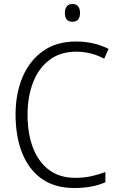

<svg xmlns="http://www.w3.org/2000/svg" viewBox="-20 -932 592 962"><path d="M362 -673Q282 -673 227.5 -631.5Q173 -590 145.5 -518.5Q118 -447 118 -358Q118 -262 145.5 -191Q173 -120 226 -80.5Q279 -41 357 -41Q402 -41 439 -49.5Q476 -58 508 -70V-19Q477 -5 438.5 2.5Q400 10 351 10Q256 10 191 -35Q126 -80 92 -163Q58 -246 58 -359Q58 -462 92.5 -544.5Q127 -627 194.5 -675.5Q262 -724 361 -724Q451 -724 524 -687L502 -638Q436 -673 362 -673ZM343 -912Q362 -912 371.5 -900Q381 -888 381 -868Q381 -823 343 -823Q305 -823 305 -868Q305 -888 314.5 -900Q324 -912 343 -912Z"/></svg>

Font: Noto Sans Gurmukhi UI SemiCondensed Light
Style: Regular
Weight: 300
Width: 4
Designer: Jelle Bosma - Monotype Design Team
Foundry: Monotype Imaging Inc.
Version: Version 2.004; ttfautohint (v1.8.4.7-5d5b)